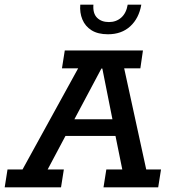

<svg xmlns="http://www.w3.org/2000/svg" viewBox="-51 -798 726 818"><path d="M-31 0 -19 -76H45L282 -507H213L225 -583H558L547 -507H478L572 -76H635L623 0H390L402 -76H470L441 -219H228L152 -76H221L209 0ZM266 -290H428L385 -506H381ZM409 -652Q366 -652 339 -669Q312 -686 300 -715Q288 -744 291 -778H347Q344 -741 362.5 -722.5Q381 -704 413 -704Q444 -704 465.5 -723Q487 -742 493 -778H551Q541 -720 504 -686Q467 -652 409 -652Z"/></svg>

Font: Rokkitt SemiBold Medium
Style: Italic
Weight: 500
Italic angle: -9°
Version: Version 3.103